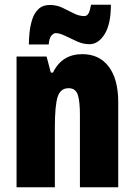

<svg xmlns="http://www.w3.org/2000/svg" viewBox="-20 -792 569 812"><path d="M328 -563Q400 -563 440 -510Q480 -457 480 -360V0H318V-308Q318 -363 309 -391Q300 -419 270 -419Q236 -419 224 -383Q212 -347 212 -253V0H50V-553H177L195 -485H204Q242 -563 328 -563ZM102 -604Q102 -627 105 -655.5Q108 -684 116.5 -710.5Q125 -737 143 -754Q161 -771 191 -771Q219 -771 243.5 -759.5Q268 -748 291 -736Q314 -724 336 -724Q349 -724 355 -736.5Q361 -749 365 -772H449Q449 -690 422.5 -647.5Q396 -605 358 -605Q332 -605 305.5 -617Q279 -629 255.5 -640.5Q232 -652 215 -652Q207 -652 197.5 -641.5Q188 -631 186 -604Z"/></svg>

Font: Noto Sans Sinhala UI ExtraCondensed Black
Style: Regular
Weight: 900
Width: 2
Designer: Jelle Bosma - Monotype Design Team
Foundry: Monotype Imaging Inc.
Version: Version 2.006; ttfautohint (v1.8.4.7-5d5b)